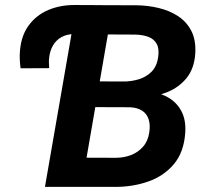

<svg xmlns="http://www.w3.org/2000/svg" viewBox="-20 -731 804 751"><path d="M361.3 -596.2 268.1 -597.7Q240.2 -597.2 219.7 -585.4Q199.2 -573.7 187.3 -553.2Q175.3 -532.7 172.4 -505.9Q170.9 -495.1 171.4 -484.9Q171.9 -474.6 172.4 -464.4L60.5 -463.9Q58.1 -481 57.4 -497.8Q56.6 -514.6 58.1 -532.2Q63 -592.3 92.8 -632.3Q122.6 -672.4 169.4 -692.1Q216.3 -711.9 273.9 -711.4L381.8 -710.9ZM486.3 -312H303.2L319.8 -412.6L461.9 -412.1Q494.1 -412.1 523.4 -421.1Q552.7 -430.2 573 -450.7Q593.3 -471.2 598.6 -506.8Q603.5 -540 593 -559.3Q582.5 -578.6 560.1 -586.9Q537.6 -595.2 507.8 -595.7L401.9 -596.2L298.8 0H155.8L279.3 -710.9L512.2 -710.4Q558.1 -710 600.8 -699.7Q643.6 -689.5 677 -667.5Q710.4 -645.5 728.8 -609.4Q747.1 -573.2 743.7 -520.5Q739.7 -462.9 710 -426Q680.2 -389.2 634.3 -370.6Q588.4 -352.1 535.6 -349.1ZM428.2 0H207L282.2 -114.3L433.1 -113.8Q465.3 -113.8 493.2 -124.8Q521 -135.7 540 -157.7Q559.1 -179.7 564 -213.9Q568.4 -243.2 561.3 -264.6Q554.2 -286.1 535.9 -298.1Q517.6 -310.1 487.8 -311.5L343.3 -312L361.8 -412.6L527.3 -412.1L552.2 -373Q599.6 -370.6 635 -351.3Q670.4 -332 689.2 -296.9Q708 -261.7 704.6 -212.4Q699.7 -136.2 660.2 -89.1Q620.6 -42 559.3 -20.8Q498 0.5 428.2 0Z"/></svg>

Font: Roboto
Style: Bold Italic
Weight: 700
Italic angle: -12°
Designer: Christian Robertson
Foundry: Google
Version: Version 3.0